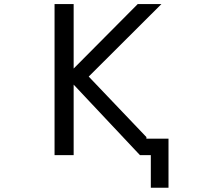

<svg xmlns="http://www.w3.org/2000/svg" viewBox="-20 -752 1040 933"><path d="M691.4 -78.1H798.8V160.2H712.9V2H697.3H660.2L337.9 -340.8V2H245.1V-732.4H337.9V-418.9L649.4 -732.4H764.6L411.1 -379.9L691.4 -85.9Z"/></svg>

Font: GenEi Gothic M Regular
Style: Regular
Weight: 400
Designer: o_tamon (Modified); [Source Han Sans]
Ryoko NISHIZUKA  (kana & ideographs); Paul D. Hunt (Latin, Greek & Cyrillic); Wenl
Version: Version 1.1a;Original Version 1.004